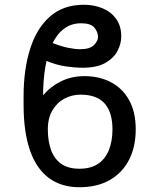

<svg xmlns="http://www.w3.org/2000/svg" viewBox="-20 -780 671 810"><path d="M552.6 -234.4Q552.6 -160.5 524.3 -105.6Q496.1 -50.8 443 -20.4Q389.9 9.9 315.3 9.9Q238.6 9.9 186.1 -29.1Q133.5 -68.2 106.5 -145.6Q79.5 -223 79.5 -338.1V-373.6Q79.5 -486.5 107.1 -573.7Q134.6 -660.9 190.9 -710.4Q247.2 -759.9 333.8 -759.9Q377.1 -759.9 413 -744.9Q448.9 -729.8 470.2 -700.1Q491.5 -670.5 491.5 -626.4Q491.5 -595.2 475.5 -564.8Q459.5 -534.4 424 -514.4Q388.5 -494.3 329.5 -494.3Q296.5 -494.3 256.4 -500Q216.3 -505.7 166.2 -527L196 -600.9Q235.4 -584.9 265.6 -578.7Q295.8 -572.4 318.2 -572.4Q359.7 -572.4 376.6 -590Q393.5 -607.6 393.5 -623.6Q393.5 -644.9 378.2 -663.4Q362.9 -681.8 322.4 -681.8Q280.5 -681.8 250 -658.7Q219.5 -635.7 200.1 -594.3Q180.8 -552.9 171.3 -497.7Q161.9 -442.5 161.9 -377.8Q191.8 -414.1 236.5 -436.4Q281.2 -458.8 336.6 -458.8Q399.1 -458.8 448 -433.2Q496.8 -407.7 524.7 -357.6Q552.6 -307.5 552.6 -234.4ZM181.8 -234.4Q181.8 -185.4 195.1 -147.9Q208.5 -110.4 237.7 -89.3Q267 -68.2 315.3 -68.2Q363.6 -68.2 394.4 -89.3Q425.1 -110.4 439.8 -147.9Q454.5 -185.4 454.5 -234.4Q454.5 -305.8 421.7 -343.2Q388.8 -380.7 319.6 -380.7Q283.4 -380.7 252 -364Q220.5 -347.3 201.2 -314.6Q181.8 -282 181.8 -234.4Z"/></svg>

Font: DeltaSans
Style: Regular
Weight: 400
Designer: Rasmus Andersson
Foundry: rsms
Version: Version 3.012